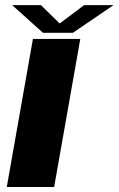

<svg xmlns="http://www.w3.org/2000/svg" viewBox="-20 -744 472 764"><path d="M7 0H195.5L299.5 -589H111ZM151 -613.5H270L431.5 -723.5H314.5L217.5 -650.5L143 -723.5H28.5Z"/></svg>

Font: Anybody Expanded
Style: Bold Italic
Weight: 700
Width: 7
Italic angle: -10°
Version: Version 1.113;gftools[0.9.25]